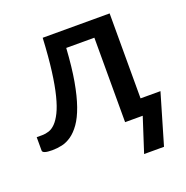

<svg xmlns="http://www.w3.org/2000/svg" viewBox="-123 -624 884 911"><g transform="rotate(-20 319.0 -168.5)"><path d="M627 -81 552.5 173H452L508 0H419V-426.5H277Q271 -331 258.8 -261.8Q246.5 -192.5 229.5 -144.5Q212.5 -96.5 191.5 -66.8Q170.5 -37 147 -20.5Q123.5 -4 98.8 1.5Q74 7 49 7Q0.5 7 0.5 -9V-76.5H28.5Q45 -76.5 62.2 -82Q79.5 -87.5 95.5 -103.8Q111.5 -120 126.2 -149.5Q141 -179 153.2 -227.2Q165.5 -275.5 174.5 -344.8Q183.5 -414 188.5 -510H526.5V-81Z"/></g></svg>

Font: Lato SemiBold
Style: Regular
Weight: 600
Designer: Lukasz Dziedzic with Adam Twardoch and Botio Nikoltchev
Foundry: tyPoland Lukasz Dziedzic
Version: Version 2.015; 2015-08-06; http://www.latofonts.com/